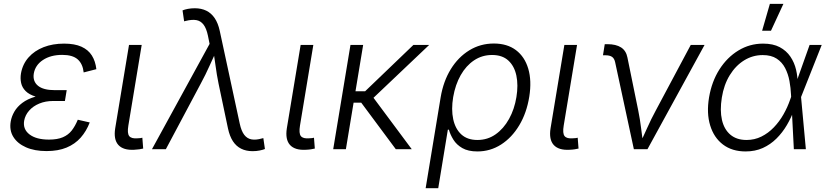

<svg xmlns="http://www.w3.org/2000/svg" viewBox="-20 -781 4326 1005"><path d="M223.6 9.8Q160.6 9.8 116 -10Q71.3 -29.8 49.8 -64.5Q28.3 -99.1 36.1 -145Q40.5 -171.4 55.2 -196.8Q69.8 -222.2 96.7 -242.4Q123.5 -262.7 164.3 -274.9Q205.1 -287.1 261.7 -287.1H325.2L319.8 -252.4H258.3Q218.3 -252.4 185.8 -239Q153.3 -225.6 132.6 -202.1Q111.8 -178.7 106.4 -148.9Q99.1 -104.5 134.5 -77.4Q169.9 -50.3 236.3 -50.3Q280.3 -50.3 308.8 -62.5Q337.4 -74.7 355.5 -97.9Q373.5 -121.1 387.2 -154.3L449.7 -140.1Q432.1 -94.2 402.3 -60.5Q372.6 -26.9 328.4 -8.5Q284.2 9.8 223.6 9.8ZM258.3 -264.6Q202.6 -264.6 167.7 -275.1Q132.8 -285.6 114.3 -304.2Q95.7 -322.8 90.6 -346.7Q85.4 -370.6 89.8 -397Q98.6 -445.8 129.6 -480.7Q160.6 -515.6 208.3 -534.2Q255.9 -552.7 315.4 -552.7Q370.6 -552.7 406.2 -536.6Q441.9 -520.5 460.7 -490.7Q479.5 -460.9 484.4 -418.9L418 -401.9Q413.1 -446.8 386.7 -470.2Q360.4 -493.7 305.7 -493.7Q245.1 -493.7 204.6 -466.8Q164.1 -439.9 156.7 -395Q150.9 -355 179 -332Q207 -309.1 267.1 -309.1H329.1L321.8 -264.6Z M683.1 2.9Q625.5 6.3 599.6 -22.2Q573.7 -50.8 583 -109.4L655.3 -545.9H721.7L651.9 -124Q645 -83 656.5 -68.6Q668 -54.2 700.2 -57.1Q710.4 -57.6 715.1 -58.1Q719.7 -58.6 725.1 -60.1L729.5 -3.4Q721.7 -1.5 709.5 0.5Q697.3 2.4 683.1 2.9Z M775.4 0 1077.1 -551.3 1068.4 -594.2Q1060.5 -632.3 1045.4 -652.1Q1030.3 -671.9 1007.3 -675.8Q984.4 -679.7 952.1 -671.4L943.8 -669.4L935.5 -726.6Q946.8 -731.4 963.6 -734.6Q980.5 -737.8 999.5 -737.8Q1033.7 -737.8 1059.8 -725.1Q1085.9 -712.4 1103.8 -686Q1121.6 -659.7 1130.4 -618.7L1234.9 -133.8Q1243.2 -95.2 1258.5 -75.2Q1273.9 -55.2 1296.9 -51.3Q1319.8 -47.4 1350.6 -56.2L1358.4 -58.1L1366.7 -1Q1356 3.4 1339.1 6.8Q1322.3 10.3 1302.2 10.3Q1268.1 10.3 1242.2 -2.7Q1216.3 -15.6 1199.2 -41.7Q1182.1 -67.9 1173.3 -108.9L1124 -343.3Q1114.3 -390.6 1108.4 -436.3Q1102.5 -481.9 1095.2 -526.9H1118.2Q1097.2 -482.4 1076.7 -436.3Q1056.2 -390.1 1030.8 -343.3L848.1 0Z M1581.5 2.9Q1523.9 6.3 1498 -22.2Q1472.2 -50.8 1481.4 -109.4L1553.7 -545.9H1620.1L1550.3 -124Q1543.5 -83 1554.9 -68.6Q1566.4 -54.2 1598.6 -57.1Q1608.9 -57.6 1613.5 -58.1Q1618.2 -58.6 1623.5 -60.1L1627.9 -3.4Q1620.1 -1.5 1607.9 0.5Q1595.7 2.4 1581.5 2.9Z M1880.9 -545.9 1790.5 0H1724.1L1814.5 -545.9ZM2226.6 -545.9 1908.2 -243.7H1803.7L1813.5 -303.2H1891.1L2144 -545.9ZM2051.8 0 1868.2 -247.1 1915.5 -295.4 2135.3 0Z M2208 204.1 2286.6 -272Q2300.8 -356 2339.6 -418.9Q2378.4 -481.9 2436.5 -517.6Q2494.6 -553.2 2564.9 -553.2Q2634.8 -553.2 2680.7 -518.6Q2726.6 -483.9 2745.1 -421.4Q2763.7 -358.9 2750.5 -275.4Q2736.8 -189.9 2698 -125.2Q2659.2 -60.5 2602.8 -24.4Q2546.4 11.7 2479 11.7Q2430.2 11.7 2399.9 -5.9Q2369.6 -23.4 2353.3 -49.8Q2336.9 -76.2 2329.6 -102.1H2324.2L2273.9 204.1ZM2479 -48.3Q2532.2 -48.3 2574.2 -77.9Q2616.2 -107.4 2644.5 -158.4Q2672.9 -209.5 2683.1 -272.9Q2693.4 -335.4 2682.9 -385.3Q2672.4 -435.1 2640.9 -464.1Q2609.4 -493.2 2555.7 -493.2Q2503.4 -493.2 2461.4 -465.1Q2419.4 -437 2391.4 -387.5Q2363.3 -337.9 2352.1 -272.9Q2341.3 -208 2352.3 -157Q2363.3 -106 2395 -77.1Q2426.8 -48.3 2479 -48.3Z M2961.9 2.9Q2904.3 6.3 2878.4 -22.2Q2852.5 -50.8 2861.8 -109.4L2934.1 -545.9H3000.5L2930.7 -124Q2923.8 -83 2935.3 -68.6Q2946.8 -54.2 2979 -57.1Q2989.3 -57.6 2993.9 -58.1Q2998.5 -58.6 3003.9 -60.1L3008.3 -3.4Q3000.5 -1.5 2988.3 0.5Q2976.1 2.4 2961.9 2.9Z M3297.9 0 3199.7 -456.1Q3195.3 -475.6 3183.3 -483.6Q3171.4 -491.7 3148.4 -491.7H3136.2L3145.5 -549.8H3158.7Q3204.6 -549.8 3231 -532.7Q3257.3 -515.6 3264.2 -480L3320.8 -202.6Q3330.1 -156.7 3335.7 -110.6Q3341.3 -64.5 3348.1 -21.5H3325.2Q3347.2 -64.9 3367.4 -110.8Q3387.7 -156.7 3412.6 -202.6L3595.7 -545.9H3668L3369.1 0Z M3882.8 11.7Q3812 11.7 3764.4 -24.4Q3716.8 -60.5 3697.3 -124.5Q3677.7 -188.5 3691.4 -271Q3705.6 -354.5 3745.8 -417.7Q3786.1 -481 3845.2 -516.8Q3904.3 -552.7 3974.1 -552.7Q4026.4 -552.7 4061.3 -534.2Q4096.2 -515.6 4117.2 -484.6Q4138.2 -453.6 4147 -415.8Q4155.8 -377.9 4155.3 -339.4H4178.7L4172.9 -274.4L4198.2 0H4135.3L4120.6 -283.7Q4119.1 -320.3 4112.3 -357.2Q4105.5 -394 4089.6 -424.8Q4073.7 -455.6 4045.4 -474.1Q4017.1 -492.7 3972.2 -492.7Q3919.9 -492.7 3875.2 -465.1Q3830.6 -437.5 3799.8 -387.5Q3769 -337.4 3758.3 -270Q3747.6 -203.1 3759 -153.3Q3770.5 -103.5 3803.2 -75.9Q3835.9 -48.3 3887.7 -48.3Q3929.7 -48.3 3965.6 -66.2Q4001.5 -84 4030.5 -114.3Q4059.6 -144.5 4081.1 -182.4Q4102.5 -220.2 4116.2 -260.3L4217.8 -545.9H4281.2L4172.4 -271.5L4157.2 -208.5H4137.2Q4122.1 -166 4098.9 -126.5Q4075.7 -86.9 4044.2 -55.7Q4012.7 -24.4 3972.7 -6.3Q3932.6 11.7 3882.8 11.7ZM3969.2 -620.1 4009.8 -760.7H4080.6L4015.6 -620.1Z"/></svg>

Font: Inter Light
Style: Italic
Weight: 300
Italic angle: -9.3988°
Designer: Rasmus Andersson
Foundry: rsms
Version: Version 4.001;git-66647c0bb